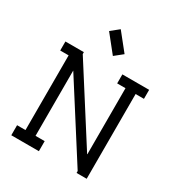

<svg xmlns="http://www.w3.org/2000/svg" viewBox="-208 -1048 1111 1189"><g transform="rotate(30 348.0 -454.0)"><path d="M405.3 -785.6 348.1 -739.7 250.5 -861.8 307.6 -907.7ZM587.9 -606V0H515.6V-13.7L181.6 -537.6H180.7V-71.8H246.1V0H48.8V-71.8H108.9V-606H48.8V-670.4H180.7V-656.7L514.2 -133.3L515.6 -134.3V-606H456.1V-670.4H647.5V-606Z"/></g></svg>

Font: Eligible
Style: Regular
Weight: 500
Version: Version 1.1